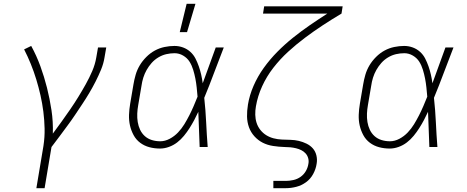

<svg xmlns="http://www.w3.org/2000/svg" viewBox="-20 -768 2440 1003"><path d="M170 215 207 -6Q214 -52 213 -96.5Q212 -141 206.5 -184.5Q201 -228 191.5 -270Q182 -312 169.5 -353Q157 -394 141 -433.5Q125 -473 106 -510L143 -528Q171 -477 191 -422Q211 -367 225.5 -309.5Q240 -252 249 -192Q258 -132 256 -70Q279 -101 302 -133Q325 -165 347 -197Q369 -229 389 -261.5Q409 -294 428 -328Q447 -362 462 -397Q477 -432 483 -468L492 -520H535L526 -468Q521 -436 508 -404.5Q495 -373 479.5 -342.5Q464 -312 446.5 -282.5Q429 -253 410 -224.5Q391 -196 372 -167.5Q353 -139 332 -111Q311 -83 290.5 -55Q270 -27 249 0L213 215Z M816 8Q787 8 760.5 1Q734 -6 712.5 -22Q691 -38 678 -62Q665 -86 659 -112.5Q653 -139 654 -168Q655 -197 660 -226L677 -326Q681 -351 688.5 -377Q696 -403 710 -426.5Q724 -450 744.5 -470.5Q765 -491 789 -504Q813 -517 839.5 -522.5Q866 -528 891 -528Q915 -528 936.5 -520Q958 -512 974.5 -497Q991 -482 1001 -462.5Q1011 -443 1018.5 -421.5Q1026 -400 1031 -378Q1036 -356 1039 -333Q1056 -380 1073 -426.5Q1090 -473 1107 -520H1149Q1123 -454 1098.5 -388Q1074 -322 1047 -257Q1054 -193 1057 -128.5Q1060 -64 1065 0H1023Q1021 -46 1019.5 -92Q1018 -138 1016 -184Q1006 -162 994.5 -140.5Q983 -119 970 -98.5Q957 -78 941 -58.5Q925 -39 905.5 -24Q886 -9 862.5 -0.5Q839 8 816 8ZM817 -30Q842 -30 866.5 -43Q891 -56 910 -76Q929 -96 943 -119Q957 -142 969 -165.5Q981 -189 991.5 -213.5Q1002 -238 1012 -263Q1010 -287 1007.5 -311Q1005 -335 1000.5 -358Q996 -381 989 -404Q982 -427 970 -446Q958 -465 937 -477.5Q916 -490 892 -490Q870 -490 848.5 -485Q827 -480 807 -468Q787 -456 772 -439Q757 -422 746 -402.5Q735 -383 728.5 -362Q722 -341 719 -319L702 -219Q698 -197 697 -174.5Q696 -152 699.5 -130.5Q703 -109 712 -90Q721 -71 736.5 -57Q752 -43 773 -36.5Q794 -30 817 -30ZM919 -600 955 -748H1001L957 -600Z M1408 215V177H1473Q1492 177 1512.5 172.5Q1533 168 1550 156Q1567 144 1577.5 126Q1588 108 1591 88Q1594 73 1590 58.5Q1586 44 1576.5 33.5Q1567 23 1554 16.5Q1541 10 1526.5 6.5Q1512 3 1497 1.5Q1482 0 1467 0H1466Q1436 -1 1406.5 -5.5Q1377 -10 1352.5 -22.5Q1328 -35 1309 -56Q1290 -77 1280.5 -103.5Q1271 -130 1270.5 -159.5Q1270 -189 1275 -219V-220Q1283 -270 1304.5 -319.5Q1326 -369 1358 -413.5Q1390 -458 1428.5 -497Q1467 -536 1510 -570.5Q1553 -605 1598 -636Q1643 -667 1690 -697H1354L1360 -735H1770L1764 -697Q1715 -668 1667 -636.5Q1619 -605 1573 -570.5Q1527 -536 1485 -497.5Q1443 -459 1408 -414Q1373 -369 1349.5 -317.5Q1326 -266 1317 -213Q1313 -191 1313.5 -168.5Q1314 -146 1320.5 -126Q1327 -106 1340 -89.5Q1353 -73 1370.5 -62Q1388 -51 1409 -45.5Q1430 -40 1452.5 -39Q1475 -38 1497.5 -37.5Q1520 -37 1541 -32Q1562 -27 1581.5 -17.5Q1601 -8 1614.5 7.5Q1628 23 1633 44.5Q1638 66 1634 88Q1630 115 1616 141Q1602 167 1578.5 184Q1555 201 1527.5 208Q1500 215 1474 215Z M2016 8Q1987 8 1960.5 1Q1934 -6 1912.5 -22Q1891 -38 1878 -62Q1865 -86 1859 -112.5Q1853 -139 1854 -168Q1855 -197 1860 -226L1877 -326Q1881 -351 1888.5 -377Q1896 -403 1910 -426.5Q1924 -450 1944.5 -470.5Q1965 -491 1989 -504Q2013 -517 2039.5 -522.5Q2066 -528 2091 -528Q2115 -528 2136.5 -520Q2158 -512 2174.5 -497Q2191 -482 2201 -462.5Q2211 -443 2218.5 -421.5Q2226 -400 2231 -378Q2236 -356 2239 -333Q2256 -380 2273 -426.5Q2290 -473 2307 -520H2349Q2323 -454 2298.5 -388Q2274 -322 2247 -257Q2254 -193 2257 -128.5Q2260 -64 2265 0H2223Q2221 -46 2219.5 -92Q2218 -138 2216 -184Q2206 -162 2194.5 -140.5Q2183 -119 2170 -98.5Q2157 -78 2141 -58.5Q2125 -39 2105.5 -24Q2086 -9 2062.5 -0.5Q2039 8 2016 8ZM2017 -30Q2042 -30 2066.5 -43Q2091 -56 2110 -76Q2129 -96 2143 -119Q2157 -142 2169 -165.5Q2181 -189 2191.5 -213.5Q2202 -238 2212 -263Q2210 -287 2207.5 -311Q2205 -335 2200.5 -358Q2196 -381 2189 -404Q2182 -427 2170 -446Q2158 -465 2137 -477.5Q2116 -490 2092 -490Q2070 -490 2048.5 -485Q2027 -480 2007 -468Q1987 -456 1972 -439Q1957 -422 1946 -402.5Q1935 -383 1928.5 -362Q1922 -341 1919 -319L1902 -219Q1898 -197 1897 -174.5Q1896 -152 1899.5 -130.5Q1903 -109 1912 -90Q1921 -71 1936.5 -57Q1952 -43 1973 -36.5Q1994 -30 2017 -30Z"/></svg>

Font: Iosevka Extralight Extended
Style: Italic
Weight: 200
Width: 7
Italic angle: -9°
Monospace: yes
Designer: Belleve Invis
Foundry: Belleve Invis
Version: Version 32.5.0; ttfautohint (v1.8.4)